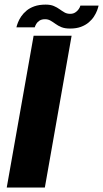

<svg xmlns="http://www.w3.org/2000/svg" viewBox="-20 -834 458 854"><path d="M10 0H179.5L298.5 -675H129.5ZM291.5 -707Q319.5 -707 339.8 -714.5Q360 -722 374.5 -734.2Q389 -746.5 398 -760.5Q407 -774.5 411.8 -787.2Q416.5 -800 418.5 -809H337.5Q336 -802 330.2 -793.5Q324.5 -785 315 -778.8Q305.5 -772.5 292.5 -772.5Q277.5 -772.5 266.8 -778.8Q256 -785 245 -793Q234 -801 219.5 -807.2Q205 -813.5 183 -813.5Q154 -813.5 133 -806Q112 -798.5 97.8 -786.5Q83.5 -774.5 74.2 -760.8Q65 -747 60 -734.2Q55 -721.5 53 -712.5H134.5Q136.5 -719.5 141.5 -728Q146.5 -736.5 156 -742.5Q165.5 -748.5 180.5 -748.5Q194 -748.5 204.8 -742.2Q215.5 -736 226.8 -727.8Q238 -719.5 253.2 -713.2Q268.5 -707 291.5 -707Z"/></svg>

Font: Anybody UltraCondensed Thin
Style: Bold Italic
Weight: 700
Italic angle: -10°
Version: Version 1.111